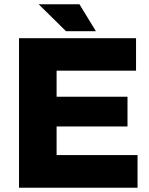

<svg xmlns="http://www.w3.org/2000/svg" viewBox="-20 -879 696 899"><path d="M69 0V-700H617V-548H245V-426H577V-287H245V-153H624V0ZM429 -733H289L161 -859H352Z"/></svg>

Font: REM Medium
Style: Bold
Weight: 700
Version: Version 1.005;gftools[0.9.28]